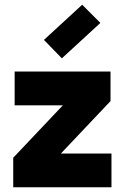

<svg xmlns="http://www.w3.org/2000/svg" viewBox="-20 -793 528 813"><path d="M452 -143V0H36V-125L318 -423L381 -347H42V-490H448V-365L165 -66L125 -143ZM242 -546 166 -624 328 -773 405 -696Z"/></svg>

Font: Gabarito ExtraBold
Style: Regular
Weight: 800
Designer: Leandro Assis / Alvaro Franca / Felipe Casaprima
Foundry: Naipe Foundry
Version: Version 1.000